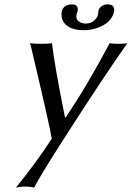

<svg xmlns="http://www.w3.org/2000/svg" viewBox="-20 -632 610 889"><path d="M508.3 -579.1Q497.1 -526.4 431.2 -502.9Q400.4 -492.2 367.7 -492.2Q296.4 -492.2 272.5 -533.2Q261.2 -553.7 266.1 -579.1Q271.5 -603.5 299.3 -610.4Q305.7 -611.8 312 -611.8Q339.4 -611.8 340.3 -589.8Q340.3 -585.4 339.8 -582Q338.4 -576.7 336.9 -574.2Q335.4 -571.3 334.5 -565.9Q328.6 -538.1 355 -526.9Q364.7 -523.4 375 -522.9Q411.1 -522.9 428.7 -551.8Q432.6 -558.6 434.1 -564.9Q435.1 -571.3 435.1 -574.2Q434.6 -577.1 435.5 -581.1Q439.9 -601.6 463.9 -609.9Q471.2 -611.8 477.1 -611.8Q508.3 -611.8 508.8 -587.4Q508.8 -583 508.3 -579.1ZM119.6 -432.1Q133.8 -429.2 171.4 -429.2Q207.5 -429.2 220.7 -432.1Q232.4 -328.6 281.2 -87.4H283.2Q381.3 -231.4 487.8 -432.1Q498 -429.2 526.4 -429.2Q559.1 -429.2 569.8 -432.1Q460.4 -277.3 273.4 14.2Q168 178.7 137.7 236.8Q122.1 231.9 89.8 231.9Q71.3 232.4 53.7 236.8Q151.9 115.7 219.7 9.8Q210 -50.8 121.1 -426.3Q120.1 -429.7 119.6 -432.1Z"/></svg>

Font: Linux Biolinum Slanted O
Style: Slanted
Weight: 400
Designer: Philipp H. Poll
Foundry: Philipp H. Poll
Version: Version 1.0.4